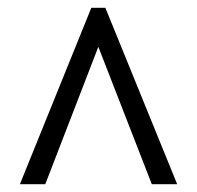

<svg xmlns="http://www.w3.org/2000/svg" viewBox="-20 -734 506 492"><path d="M31 -262H96L232 -614L369 -262H434L250 -714H214Z"/></svg>

Font: Noto Serif Ethiopic Condensed SemiBold
Style: Regular
Weight: 600
Width: 3
Designer: Monotype Design Team
Foundry: Monotype Imaging Inc.
Version: Version 2.102